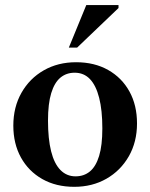

<svg xmlns="http://www.w3.org/2000/svg" viewBox="-20 -710 581 742"><path d="M272 -28.5Q304.5 -28.5 327.5 -47.5Q350.5 -66.5 363 -107.2Q375.5 -148 375.5 -213.5Q375.5 -284 363.2 -332Q351 -380 327.5 -404.5Q304 -429 268.5 -429Q236.5 -429 213.5 -410Q190.5 -391 178 -350.2Q165.5 -309.5 165.5 -244Q165.5 -173.5 177.5 -125.5Q189.5 -77.5 213.5 -53Q237.5 -28.5 272 -28.5ZM267 12Q196.5 12 143.5 -18Q90.5 -48 61 -101.2Q31.5 -154.5 31.5 -224.5Q31.5 -296 63 -351.5Q94.5 -407 149.2 -438.2Q204 -469.5 274 -469.5Q345 -469.5 398 -439.5Q451 -409.5 480.2 -356.5Q509.5 -303.5 509.5 -233Q509.5 -161.5 477.8 -106Q446 -50.5 391.2 -19.2Q336.5 12 267 12ZM246 -526 313.5 -690.5H438V-679L278 -526Z"/></svg>

Font: Newsreader 36pt SemiBold
Style: Regular
Weight: 600
Designer: Hugues Gentile
Foundry: Production Type
Version: Version 1.003